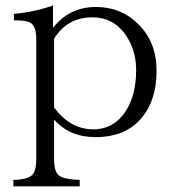

<svg xmlns="http://www.w3.org/2000/svg" viewBox="-20 -527 615 688"><path d="M27.8 140.6V117.7Q86.9 116.2 99.6 94.7Q109.9 80.1 109.9 42.5V-387.2Q109.9 -436.5 85.9 -447.3Q71.8 -454.1 29.8 -454.1V-477.1Q105 -484.4 169.9 -507.3V-427.2Q228.5 -502 323.7 -502Q414.1 -502 475.1 -440.9Q541 -376.5 541 -273.9Q541 -170.9 490.7 -108.4Q433.1 -35.6 321.8 -35.6Q229.5 -35.6 173.8 -98.6V42.5Q173.8 88.9 191.9 102.5Q211.4 116.2 265.6 117.7V140.6ZM173.8 -141.6Q232.4 -63.5 314 -63.5Q388.7 -63.5 431.6 -130.4Q467.8 -187.5 467.8 -274.9Q467.8 -335.4 441.9 -382.8Q397 -464.8 311.5 -464.8Q220.7 -464.8 173.8 -388.2Z"/></svg>

Font: I.MingCP
Style: Regular
Weight: 400
Designer: I.Font Project
Version: Version 8.000; Sep 06, 2022